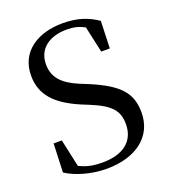

<svg xmlns="http://www.w3.org/2000/svg" viewBox="-139 -850 855 968"><g transform="rotate(-20 288.0 -366.0)"><path d="M268 17C427 17 529 -63 529 -190C529 -294 480 -351 329 -415L282 -434C205 -467 159 -508 159 -582C159 -667 225 -712 317 -712C354 -712 382 -705 412 -689L443 -548H489L494 -694C444 -729 386 -749 309 -749C173 -749 69 -682 69 -554C69 -449 133 -385 254 -333L298 -315C402 -272 435 -234 435 -162C435 -69 367 -20 260 -20C210 -20 174 -27 135 -47L103 -195H59L53 -41C103 -8 185 17 268 17Z"/></g></svg>

Font: Noto Serif HK Medium
Style: Regular
Weight: 500
Designer: Ryoko NISHIZUKA 西塚涼子 (kana & ideographs); Frank Grießhammer (Latin, Greek & Cyrillic); Wenlong ZHANG 张文龙 (bopomofo); San
Foundry: Adobe
Version: Version 2.001;hotconv 1.1.0;makeotfexe 2.6.0